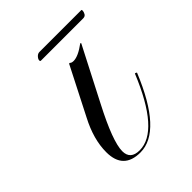

<svg xmlns="http://www.w3.org/2000/svg" viewBox="-132 -479 559 559"><g transform="rotate(-45 148.0 -199.5)"><path d="M123 8Q53 8 53 -63Q53 -116 84 -175L159 -322H162Q165 -318 174 -318Q193 -318 224 -341L226 -339L141 -174Q88 -72 88 -32Q88 2 126 2Q205 2 274 -166H276L280 -164V-163Q210 8 123 8ZM107 -386Q104 -386 104 -390Q104 -395 109.5 -401Q115 -407 122 -407H294Q296 -407 296 -404Q296 -398 292.5 -392Q289 -386 281 -386Z"/></g></svg>

Font: Imperial Script
Style: Regular
Weight: 400
Designer: Robert E. Leuschke
Foundry: Robert E. Leuschke
Version: Version 1.010; ttfautohint (v1.8.3)